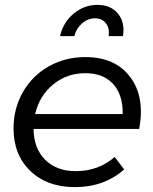

<svg xmlns="http://www.w3.org/2000/svg" viewBox="-20 -763 628 787"><path d="M287 4Q173.5 4 104.5 -62.2Q35.5 -128.5 35.5 -236.5Q35.5 -318.5 74 -385.8Q112.5 -453 180 -491Q247.5 -529 329.5 -529Q452.5 -529 513.8 -447.2Q575 -365.5 550.5 -234.5H117.5Q118.5 -155 165 -108.2Q211.5 -61.5 290.5 -61.5Q383.5 -61.5 450 -119.5L489 -68.5Q407 4 287 4ZM484 -615H425.5Q430 -646.5 414.2 -667.2Q398.5 -688 369.5 -688Q340.5 -688 316.5 -667.2Q292.5 -646.5 284.5 -615H226Q239 -671.5 282 -707.2Q325 -743 379.5 -743Q434 -743 463.5 -707.2Q493 -671.5 484 -615ZM329.5 -463Q254 -463 197.8 -416.8Q141.5 -370.5 124 -295.5H483Q484 -374.5 443.8 -418.8Q403.5 -463 329.5 -463Z"/></svg>

Font: Argentum Sans Light
Style: Italic
Weight: 300
Italic angle: -11.3°
Designer: Julieta Ulanovsky (font), Owen Earl (portions from Jones font), Cristiano Sobral (main changes and remaster)
Foundry: Julieta Ulanovsky (font), Owen Earl (portions from Jones font), Cristiano Sobral (main changes and remaster)
Version: Version 3.127